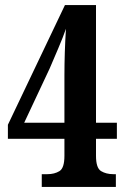

<svg xmlns="http://www.w3.org/2000/svg" viewBox="-20 -734 496 754"><path d="M144 0V-50H166Q194 -50 213.5 -62Q233 -74 233 -122V-189H11V-244L235 -714H357V-252H439V-189H357V-122Q357 -74 377 -62Q397 -50 425 -50H435V0ZM75 -252H233V-438Q233 -481 234.5 -528Q236 -575 239 -621Q228 -589 209 -544.5Q190 -500 175 -465Z"/></svg>

Font: Noto Serif Ethiopic ExtraCondensed
Style: Bold
Weight: 700
Width: 2
Designer: Monotype Design Team
Foundry: Monotype Imaging Inc.
Version: Version 2.102; ttfautohint (v1.8.4.7-5d5b)